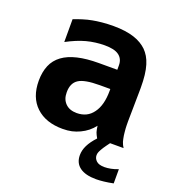

<svg xmlns="http://www.w3.org/2000/svg" viewBox="-137 -667 875 967"><g transform="rotate(20 301.0 -183.5)"><path d="M505.9 123Q521 123 539.8 119.4Q558.6 115.7 578.1 107.9V184.1Q551.8 189.5 528.6 192.1Q505.4 194.8 486.8 194.8Q429.7 194.8 399.4 172.6Q369.1 150.4 369.1 108.4Q369.1 82 382.1 55.7Q395 29.3 422.4 0Q418 -7.3 414.3 -15.1Q410.6 -22.9 408.7 -28.3Q407.2 -33.2 405.3 -42.2Q403.3 -51.3 402.3 -61Q375.5 -25.4 333 -5.4Q312.5 4.4 290.8 9.3Q269 14.2 241.2 14.2Q196.8 14.2 160.9 2Q125 -10.3 98.6 -35.2Q46.4 -84.5 46.4 -172.9Q46.4 -219.7 61.3 -255.4Q76.2 -291 108.4 -314.5Q170.4 -359.9 300.3 -359.9H399.4V-383.8Q399.4 -401.9 392.8 -415Q386.2 -428.2 374.5 -436.5Q361.8 -445.8 342.5 -450Q323.2 -454.1 297.9 -454.1Q274.4 -454.1 249.8 -450.9Q225.1 -447.8 201.2 -441.4Q177.7 -435.1 152.3 -424.6Q127 -414.1 100.6 -399.9V-522Q121.1 -530.3 146.7 -538.3Q172.4 -546.4 196.8 -550.8Q216.8 -554.7 245.6 -557.6Q274.4 -560.5 306.6 -560.5Q340.8 -560.5 368.4 -556.6Q396 -552.7 418.2 -545.4Q440.4 -538.1 457.3 -527.8Q474.1 -517.6 486.8 -505.4Q500 -492.2 510.3 -475.1Q520.5 -458 527.6 -434.8Q534.7 -411.6 538.1 -382.1Q541.5 -352.5 541.5 -314.5Q541.5 -305.2 541.3 -290Q541 -274.9 540.8 -256.8Q540.5 -238.8 540.3 -219.5Q540 -200.2 539.8 -183.1Q539.6 -166 539.3 -152.8Q539.1 -139.6 539.1 -133.8Q539.1 -123.5 539.3 -113.3Q539.6 -103 540 -96.2Q541 -86.4 541.7 -76.9Q542.5 -67.4 543.5 -61Q544.9 -51.3 546.9 -42.2Q548.8 -33.2 550.3 -28.3Q552.7 -21 556.4 -13.2Q560.1 -5.4 564 0H491.7Q483.4 11.2 477.8 19Q472.2 26.9 468.3 32.7Q464.4 38.6 461.9 43Q459.5 47.4 457.5 50.8Q452.6 59.6 450.4 66.4Q448.2 73.2 448.2 80.1Q448.2 97.2 461.9 110.1Q475.6 123 505.9 123ZM399.4 -256.8H342.3Q261.7 -256.8 230.5 -236.3Q198.7 -215.8 198.7 -167Q198.7 -147 204.1 -132.6Q209.5 -118.2 220.7 -106.9Q242.7 -85 281.2 -85Q308.6 -85 330.6 -95.5Q352.5 -106 368.2 -127.9Q399.4 -169.9 399.4 -247.1Z"/></g></svg>

Font: Hack
Style: Bold
Weight: 700
Monospace: yes
Designer: Christopher Simpkins
Foundry: Christopher Simpkins
Version: Version 2.017